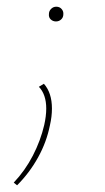

<svg xmlns="http://www.w3.org/2000/svg" viewBox="-20 -365 312 573"><path d="M21 180Q55 144 78 99.5Q101 55 112 8Q118 -19 118 -41Q118 -83 96 -106L111 -115Q135 -88 135 -41Q135 -17 129 9Q119 59 93.5 105Q68 151 31 188ZM126 -323Q126 -332 132.5 -338.5Q139 -345 148 -345Q158 -345 164 -338Q170 -331 169 -322Q169 -313 162.5 -307Q156 -301 147 -301Q138 -301 131.5 -307Q125 -313 126 -323Z"/></svg>

Font: Ysabeau Thin
Style: Italic
Weight: 200
Italic angle: -12°
Designer: Christian Thalmann (Catharsis Fonts)
Version: Version 0.003